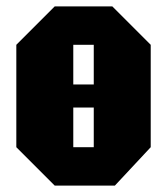

<svg xmlns="http://www.w3.org/2000/svg" viewBox="-20 -580 522 600"><path d="M31 -120V-440L151 -560H331L451 -440V-120L339 0H151ZM209 -440V-316H273V-440ZM209 -120H273V-244H209Z"/></svg>

Font: Tektur Condensed ExtraBold
Style: Regular
Weight: 800
Width: 3
Designer: Adam Jagosz
Foundry: Adam Jagosz
Version: Version 1.005;gftools[0.9.30]